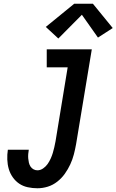

<svg xmlns="http://www.w3.org/2000/svg" viewBox="-20 -999 623 1027"><path d="M180 8Q154 8 128.5 2.5Q103 -3 83 -16.5Q63 -30 48.5 -50.5Q34 -71 27 -95Q20 -119 19 -145.5Q18 -172 22 -198H134Q132 -187 131 -175Q130 -163 131 -151.5Q132 -140 134.5 -129Q137 -118 143 -108.5Q149 -99 159 -93.5Q169 -88 180 -88Q196 -88 210.5 -98Q225 -108 234.5 -121.5Q244 -135 251 -150.5Q258 -166 262.5 -181Q267 -196 270.5 -211.5Q274 -227 277 -243L342 -639H230V-735H471L387 -228Q382 -200 375 -173Q368 -146 356 -120Q344 -94 327 -70Q310 -46 286.5 -27.5Q263 -9 235.5 -0.5Q208 8 180 8ZM292 -793 225 -855 377 -979H477L583 -849L504 -798L418 -920Z"/></svg>

Font: Iosevka Slab
Style: Bold Italic
Weight: 700
Italic angle: -9°
Monospace: yes
Designer: Belleve Invis
Foundry: Belleve Invis
Version: Version 11.1.0; ttfautohint (v1.8.3)